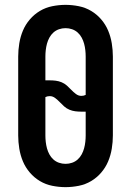

<svg xmlns="http://www.w3.org/2000/svg" viewBox="-20 -763 540 791"><path d="M250 8Q223 8 195.5 2.5Q168 -3 144.5 -17Q121 -31 103 -52Q85 -73 74.5 -98Q64 -123 59.5 -150.5Q55 -178 55 -205V-530Q55 -557 59.5 -584.5Q64 -612 74.5 -637Q85 -662 103 -683Q121 -704 144.5 -718Q168 -732 195.5 -737.5Q223 -743 250 -743Q277 -743 304.5 -737.5Q332 -732 355.5 -718Q379 -704 397 -683Q415 -662 425.5 -637Q436 -612 440.5 -584.5Q445 -557 445 -530V-205Q445 -178 440.5 -150.5Q436 -123 425.5 -98Q415 -73 397 -52Q379 -31 355.5 -17Q332 -3 304.5 2.5Q277 8 250 8ZM315 -368Q320 -368 324.5 -369Q329 -370 333 -372V-530Q333 -543 331.5 -556.5Q330 -570 326.5 -583Q323 -596 316.5 -608Q310 -620 300 -629Q290 -638 277 -642.5Q264 -647 250 -647Q236 -647 223 -642.5Q210 -638 200 -629Q190 -620 183.5 -608Q177 -596 173.5 -583Q170 -570 168.5 -556.5Q167 -543 167 -530V-432H185Q197 -432 209.5 -430.5Q222 -429 234 -424Q246 -419 255.5 -410.5Q265 -402 273.5 -393Q282 -384 292.5 -376Q303 -368 315 -368ZM250 -88Q264 -88 277 -92.5Q290 -97 300 -106Q310 -115 316.5 -127Q323 -139 326.5 -152Q330 -165 331.5 -178.5Q333 -192 333 -205V-303H315Q303 -303 290.5 -304.5Q278 -306 266 -311Q254 -316 244.5 -324.5Q235 -333 226.5 -342Q218 -351 207.5 -359Q197 -367 185 -367Q180 -367 175.5 -366Q171 -365 167 -363V-205Q167 -192 168.5 -178.5Q170 -165 173.5 -152Q177 -139 183.5 -127Q190 -115 200 -106Q210 -97 223 -92.5Q236 -88 250 -88Z"/></svg>

Font: Iosevka Curly Slab
Style: Bold
Weight: 700
Monospace: yes
Designer: Belleve Invis
Foundry: Belleve Invis
Version: Version 22.1.2; ttfautohint (v1.8.4)